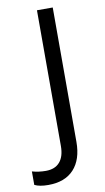

<svg xmlns="http://www.w3.org/2000/svg" viewBox="-177 -760 543 995"><g transform="rotate(-10 94.5 -263.0)"><path d="M-5.9 188Q-51.8 188 -78.1 174.8V104Q-43.5 113.8 -5.9 113.8Q42.5 113.8 67.6 84.5Q92.8 55.2 92.8 0V-713.9H175.8V-6.8Q175.8 85.9 128.9 137Q82 188 -5.9 188Z"/></g></svg>

Font: f1_56222 
Style: Regular
Weight: 400
Foundry: Ascender Corporation
Version: Version 1.10